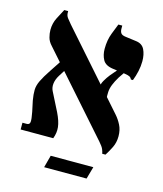

<svg xmlns="http://www.w3.org/2000/svg" viewBox="-111 -679 767 905"><g transform="rotate(15 272.5 -227.0)"><path d="M438 11Q437 3 432 -9.5Q427 -22 410 -41L77 -418Q61 -435 56 -454Q51 -473 51 -490Q51 -522 65 -549.5Q79 -577 90 -597H109V-590Q109 -575 117.5 -564Q126 -553 137 -540L451 -184Q467 -166 479 -142.5Q491 -119 491 -88Q491 -58 479 -33.5Q467 -9 454 11ZM37 0V-33H58Q72 -33 73.5 -46.5Q75 -60 68 -95L57 -147Q52 -176 52.5 -197.5Q53 -219 64.5 -243Q76 -267 100 -303L143 -368L172 -332L146 -291Q133 -270 130.5 -250Q128 -230 136 -214L182 -123Q201 -84 204 -56Q207 -28 196 0ZM391 -240 345 -291Q345 -305 355 -322.5Q365 -340 377 -355L406 -389L439 -384L420 -356Q406 -333 398.5 -314Q391 -295 390 -277.5Q389 -260 391 -240ZM478 -362Q475 -370 468.5 -374Q462 -378 443 -381L383 -389Q346 -394 333.5 -417Q321 -440 321 -470Q321 -513 334.5 -547.5Q348 -582 354 -597H373V-582Q373 -568 379 -560Q385 -552 403 -550L456 -543Q485 -539 496.5 -515.5Q508 -492 508 -459Q508 -435 502.5 -410Q497 -385 488 -362ZM190 143 206 83H414L397 143Z"/></g></svg>

Font: Frank Ruhl Libre
Style: Bold
Weight: 700
Designer: Yanek Iontef
Foundry: Fontef
Version: Version 6.004